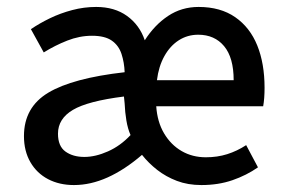

<svg xmlns="http://www.w3.org/2000/svg" viewBox="-20 -521 819 553"><path d="M193 12Q151 12 118.5 -5Q86 -22 67.5 -54Q49 -86 49 -129Q49 -212 119 -254Q189 -296 339 -313Q338 -341 330 -365.5Q322 -390 302 -404Q282 -418 245 -418Q209 -418 173.5 -404Q138 -390 106 -370L69 -437Q94 -454 124 -468.5Q154 -483 188 -492Q222 -501 257 -501Q310 -501 346 -475Q382 -449 397 -405Q425 -449 464 -475Q503 -501 552 -501Q615 -501 657.5 -471.5Q700 -442 721 -390Q742 -338 742 -268Q742 -253 741 -239.5Q740 -226 738 -215H430Q433 -170 452.5 -137Q472 -104 503 -86Q534 -68 573 -68Q606 -68 634.5 -77Q663 -86 689 -103L723 -39Q690 -16 649.5 -2Q609 12 560 12Q521 12 489.5 0Q458 -12 433 -31.5Q408 -51 389 -75Q339 -32 290 -10Q241 12 193 12ZM223 -69Q255 -69 291 -85Q327 -101 356 -132Q348 -150 344 -174Q340 -198 339 -223L337 -243Q233 -230 190 -204.5Q147 -179 147 -136Q147 -100 168.5 -84.5Q190 -69 223 -69ZM432 -290H653Q653 -355 625.5 -388Q598 -421 551 -421Q520 -421 495 -405Q470 -389 453.5 -359.5Q437 -330 432 -290Z"/></svg>

Font: Source Sans 3 Medium
Style: Regular
Weight: 500
Designer: Paul D. Hunt
Foundry: Adobe
Version: Version 3.052;hotconv 1.1.0;makeotfexe 2.6.0